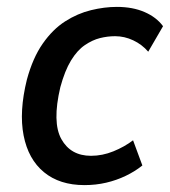

<svg xmlns="http://www.w3.org/2000/svg" viewBox="-20 -528 493 557"><path d="M225 9Q153 9 107.5 -28.5Q62 -66 48.5 -135Q35 -204 58 -297Q75 -360 104 -401.5Q133 -443 169 -466Q205 -489 244 -498.5Q283 -508 319 -508Q365 -508 399.5 -493Q434 -478 453 -452L410 -378Q392 -399 366.5 -411Q341 -423 314 -423Q292 -423 270 -417.5Q248 -412 226 -397Q204 -382 186 -352.5Q168 -323 155 -275Q131 -173 158 -124.5Q185 -76 244 -76Q277 -76 309 -89Q341 -102 366 -121L393 -48Q372 -31 345 -18Q318 -5 288 2Q258 9 225 9Z"/></svg>

Font: Nunito Sans 7pt Condensed SemiBold
Style: Italic
Weight: 600
Width: 3
Italic angle: -9°
Designer: Vernon Adams
Foundry: Vernon Adams
Version: Version 3.101;gftools[0.9.27]